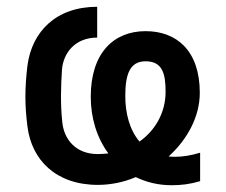

<svg xmlns="http://www.w3.org/2000/svg" viewBox="-20 -535 666 567"><path d="M269 11C307 11 346 3 381 -12C412 3 447 12 487 12C515 12 541 9 571 0V-84C544 -76 520 -72 499 -72C492 -72 485 -72 478 -73C533 -123 570 -190 570 -261C570 -386 501 -443 410 -443C316 -443 248 -379 248 -249C248 -187 266 -128 300 -82C290 -81 280 -80 269 -80C204 -80 169 -123 164 -174C158 -229 160 -282 163 -329C167 -380 203 -424 267 -424V-515C145 -515 74 -441 61 -341C57 -308 55 -277 55 -249C55 -221 57 -194 61 -162C73 -63 145 11 269 11ZM350 -251C350 -315 363 -354 410 -354C460 -354 469 -317 469 -264C469 -204 440 -151 392 -117C362 -152 350 -202 350 -251Z"/></svg>

Font: Finlandica Medium
Style: Regular
Weight: 500
Designer: Niklas Ekholm, Juho Hiilivirta, Jaakko Suomalainen
Foundry: Helsinki Type Studio
Version: Version 2.000;Glyphs 3.2 (3202)